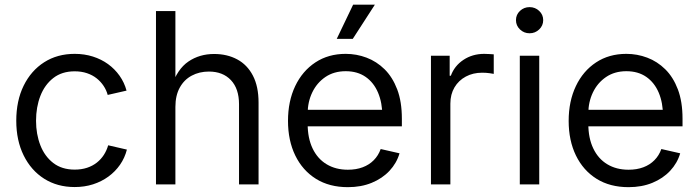

<svg xmlns="http://www.w3.org/2000/svg" viewBox="-20 -774 2932 806"><path d="M293.5 11.2Q220.7 11.2 165.5 -23.7Q110.4 -58.6 79.3 -121.6Q48.3 -184.6 48.3 -267.1Q48.3 -351.1 79.3 -414.3Q110.4 -477.5 165.5 -512.7Q220.7 -547.9 293.5 -547.9Q334.5 -547.9 369.9 -536.6Q405.3 -525.4 433.6 -504.9Q461.9 -484.4 481.9 -456.1Q502 -427.7 511.2 -393.6L432.1 -375.5Q426.8 -395.5 414.8 -413.6Q402.8 -431.6 385.5 -445.3Q368.2 -459 345 -466.8Q321.8 -474.6 293.5 -474.6Q239.7 -474.6 203.6 -446.3Q167.5 -418 149.4 -371.1Q131.3 -324.2 131.3 -267.1Q131.3 -210.9 149.4 -164.3Q167.5 -117.7 203.6 -89.8Q239.7 -62 293.5 -62Q322.3 -62 345.7 -69.8Q369.1 -77.6 386.7 -91.6Q404.3 -105.5 416.3 -124.3Q428.2 -143.1 434.1 -164.1L512.7 -146Q503.9 -111.3 483.9 -82.5Q463.9 -53.7 435.1 -32.7Q406.2 -11.7 370.4 -0.2Q334.5 11.2 293.5 11.2Z M716.3 -325.2V0H634.8V-727.5H716.3V-410.2H699.7Q724.1 -483.9 770.8 -515.6Q817.4 -547.4 878.9 -547.4Q933.6 -547.4 975.8 -524.7Q1018.1 -502 1041.7 -456.5Q1065.4 -411.1 1065.4 -343.3V0H983.4V-336.4Q983.4 -401.4 949.5 -437.5Q915.5 -473.6 856.9 -473.6Q816.9 -473.6 784.9 -456.5Q752.9 -439.5 734.6 -406.2Q716.3 -373 716.3 -325.2Z M1440.4 11.7Q1362.3 11.7 1306.2 -23.4Q1250 -58.6 1219.5 -121.3Q1189 -184.1 1189 -266.6Q1189 -349.1 1219.2 -412.6Q1249.5 -476.1 1304 -512Q1358.4 -547.9 1431.2 -547.9Q1476.6 -547.9 1518.8 -532Q1561 -516.1 1594.5 -483.2Q1627.9 -450.2 1647.5 -398.7Q1667 -347.2 1667 -275.9V-243.7H1241.7V-313H1622.6L1585 -287.6Q1585 -342.3 1567.1 -384.8Q1549.3 -427.2 1514.9 -451.2Q1480.5 -475.1 1431.2 -475.1Q1381.8 -475.1 1345.9 -450.7Q1310.1 -426.3 1290.8 -386Q1271.5 -345.7 1271.5 -297.4V-254.4Q1271.5 -194.3 1292.2 -150.9Q1313 -107.4 1351.1 -84.5Q1389.2 -61.5 1440.4 -61.5Q1475.1 -61.5 1502.4 -71.8Q1529.8 -82 1549.1 -101.6Q1568.4 -121.1 1578.1 -148.4L1657.2 -130.4Q1645 -88.9 1615 -56.9Q1585 -24.9 1540.5 -6.6Q1496.1 11.7 1440.4 11.7ZM1393.6 -610.8 1462.4 -754.4H1553.7L1460.9 -610.8Z M1789.1 0V-540H1867.7V-456.1H1872.6Q1887.7 -497.6 1925.5 -522.7Q1963.4 -547.9 2012.7 -547.9Q2022.5 -547.9 2034.2 -547.1Q2045.9 -546.4 2052.7 -545.9V-463.9Q2048.8 -464.8 2034.7 -466.8Q2020.5 -468.8 2003.9 -468.8Q1965.8 -468.8 1935.5 -452.6Q1905.3 -436.5 1887.9 -407.2Q1870.6 -377.9 1870.6 -338.9V0Z M2162.1 0V-540H2243.7V0ZM2203.1 -634.3Q2179.7 -634.3 2162.8 -650.4Q2146 -666.5 2146 -689.5Q2146 -712.4 2162.8 -728.3Q2179.7 -744.1 2203.1 -744.1Q2226.6 -744.1 2243.4 -728.3Q2260.3 -712.4 2260.3 -689.5Q2260.3 -666.5 2243.4 -650.4Q2226.6 -634.3 2203.1 -634.3Z M2618.7 11.7Q2540.5 11.7 2484.4 -23.4Q2428.2 -58.6 2397.7 -121.3Q2367.2 -184.1 2367.2 -266.6Q2367.2 -349.1 2397.5 -412.6Q2427.7 -476.1 2482.2 -512Q2536.6 -547.9 2609.4 -547.9Q2654.8 -547.9 2697 -532Q2739.3 -516.1 2772.7 -483.2Q2806.2 -450.2 2825.7 -398.7Q2845.2 -347.2 2845.2 -275.9V-243.7H2419.9V-313H2800.8L2763.2 -287.6Q2763.2 -342.3 2745.4 -384.8Q2727.5 -427.2 2693.1 -451.2Q2658.7 -475.1 2609.4 -475.1Q2560.1 -475.1 2524.2 -450.7Q2488.3 -426.3 2469 -386Q2449.7 -345.7 2449.7 -297.4V-254.4Q2449.7 -194.3 2470.5 -150.9Q2491.2 -107.4 2529.3 -84.5Q2567.4 -61.5 2618.7 -61.5Q2653.3 -61.5 2680.7 -71.8Q2708 -82 2727.3 -101.6Q2746.6 -121.1 2756.3 -148.4L2835.4 -130.4Q2823.2 -88.9 2793.2 -56.9Q2763.2 -24.9 2718.8 -6.6Q2674.3 11.7 2618.7 11.7Z"/></svg>

Font: V-Inter
Style: Regular-375
Weight: 375
Designer: Rasmus Andersson
Foundry: rsms
Version: Version 4.000;git-4146feb